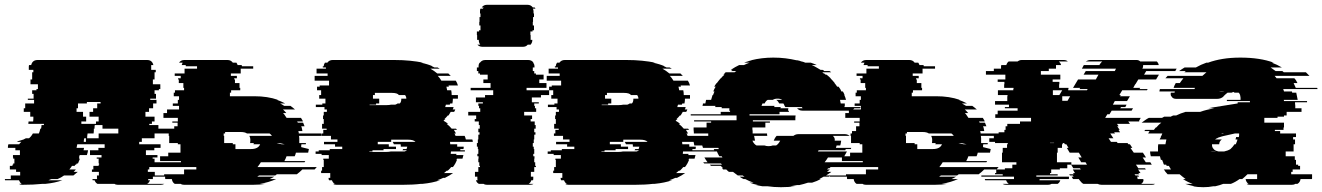

<svg xmlns="http://www.w3.org/2000/svg" viewBox="-32 -770 5510 800"><path d="M559 -179H548V-169H637V-154H611V-144H576V-124H624V-114H604V-109H612V-89H614V-84H612V-79H590V-64H584V-54H613V-39H605V-24H586Q586 -23 585.5 -22Q585 -21 585 -19H593Q589 -8 581 -4H653Q646 0 638 0H459Q450 0 445 -4H374Q366 -8 362 -19H354Q354 -21 353.5 -22Q353 -23 353 -24H373Q372 -25 372 -27V-39H380V-54H351V-64H357V-79H379V-84H381V-89H379V-109H371V-114H391V-124H343V-144H378V-154H404V-169H290L287 -154H318Q318 -150 316 -144H335Q334 -139 333 -134Q332 -129 330 -124H300L297 -114H299L297 -109H301Q298 -100 293 -89H288L285 -84H282L279 -79H268Q266 -75 263 -71.5Q260 -68 257 -64H284Q282 -61 279.5 -58.5Q277 -56 275 -54H292L274 -39H235Q223 -30 208 -24H183Q180 -23 177 -22Q174 -21 170 -19H228Q198 -8 158 -4H146Q127 -2 106 -1Q85 0 61 0Q52 0 47 -4H58Q51 -9 47 -19H-11Q-11 -21 -11.5 -22Q-12 -23 -12 -24H13V-39H52V-54H35V-64H9V-79H20V-84H23V-89H28V-109H23V-114H22V-124H51V-144H32V-154H1V-158Q1 -163 3 -169H48Q51 -174 57 -179H38Q44 -183 54 -185Q67 -188 76 -194H89Q98 -201 105 -214H130Q134 -223 136 -234H139Q140 -238 140.5 -241.5Q141 -245 141 -249H151V-254H86L87 -264H106Q107 -269 107 -274Q107 -279 107 -284H94V-304H67V-319H73V-339H110V-354H84V-359H108V-379H102V-394H120V-399H126V-419H95V-439H102V-469H107V-479H88V-493Q88 -495 88.5 -496.5Q89 -498 89 -499H98Q103 -520 125 -520H581Q602 -520 607 -499H598V-479H617V-469H612V-439H605V-419H636V-399H630V-394H612V-379H618V-359H594V-354H620V-339H606V-319H589V-304H574V-284H612V-264H601V-254H590V-249H628V-234H694V-214H612V-194H559ZM307 -264V-254H368V-264H379V-284H341V-304H356V-319H373V-339H387V-345H330V-339H293V-319H287V-304H314V-284H327V-264ZM358 -214H333Q332 -209 331.5 -204Q331 -199 331 -194H379V-214H461V-234H395V-249H363Q362 -245 362 -241.5Q362 -238 362 -234H359Q359 -229 359 -224Q359 -219 358 -214ZM317 -179H326V-194H319Q318 -190 317.5 -186.5Q317 -183 317 -179Z M1055 -94Q1049 -84 1041 -74H1288L1279 -64H1228Q1217 -53 1205 -44H1122Q1121 -43 1119 -42Q1117 -41 1115 -39H1048Q1047 -38 1044.5 -37Q1042 -36 1040 -34H1111Q1103 -29 1092 -24H1119Q1088 -10 1051 -4H1076Q1063 -2 1049.5 -1Q1036 0 1022 0H735Q726 0 721 -4H696Q686 -10 684 -24H657Q657 -25 656.5 -25.5Q656 -26 656 -27V-34H585V-39H652V-44H735V-64H786V-74H540V-94H722V-99H635V-119H669V-134H720V-169H709V-174H673V-204H671V-214H677V-224H694V-244H708V-259H686V-264H709V-279H649V-299H664V-314H714V-329H688V-339H709V-354H714V-369H692V-384H697V-394H735V-404H732V-424H713V-439H710V-444H721V-454H696V-464H737V-484H789V-494H742V-499H725Q727 -505 729 -509H714Q722 -520 736 -520H916Q930 -520 938 -509H953Q957 -503 958 -499H975Q976 -497 976 -494H1023V-484H971V-464H930V-454H955V-444H944V-439H947V-424H966V-404H969V-394H931V-384H926V-369H1028Q1083 -369 1126 -354H1122Q1139 -348 1156 -339H1135Q1143 -335 1152 -329H1178Q1183 -325 1188 -321.5Q1193 -318 1197 -314H1147Q1151 -310 1154.5 -306.5Q1158 -303 1161 -299H1147Q1152 -295 1155 -289.5Q1158 -284 1162 -279H1222Q1224 -275 1226.5 -271.5Q1229 -268 1230 -264H1206L1209 -259H1231L1237 -244H1223Q1225 -240 1226 -234.5Q1227 -229 1228 -224H1211Q1213 -218 1213 -214H1307Q1308 -212 1308 -209Q1308 -206 1308 -204H1214Q1215 -199 1215 -194Q1215 -189 1215 -184V-174H1243Q1242 -172 1242 -169H1224Q1223 -166 1223 -163Q1223 -160 1223 -157L1255 -149L1252 -134H1201Q1200 -130 1199 -126.5Q1198 -123 1196 -119H1162Q1160 -114 1158 -109Q1156 -104 1153 -99H1240L1237 -94ZM902 -174H938V-169H949V-149H1014Q1044 -149 1052 -169H1024L1026 -174H1010Q1011 -177 1011 -184Q1011 -187 1011 -190Q1011 -193 1010 -196L1007 -204H1101Q1097 -210 1091 -214H997Q988 -220 971 -220H906V-214H900V-204H902ZM1154 -169 1132 -174H1120L1141 -169Z M1886 -149V-144H1905V-139H1847L1846 -129H1870Q1870 -128 1869.5 -127Q1869 -126 1869 -124H1899Q1898 -120 1897 -116.5Q1896 -113 1895 -109H1872Q1872 -108 1870 -104H1872L1870 -99Q1866 -89 1859 -79Q1856 -76 1855 -74H1848Q1845 -70 1841.5 -66.5Q1838 -63 1834 -59H1830L1818 -49H1856Q1849 -44 1840.5 -39Q1832 -34 1822 -29H1815Q1809 -26 1802.5 -23.5Q1796 -21 1789 -19H1802Q1770 -8 1729 -4H1722Q1706 -2 1687 -1Q1668 0 1647 0H1370Q1361 0 1356 -4H1363Q1355 -8 1351 -19H1339Q1338 -21 1337.5 -23Q1337 -25 1337 -27V-29H1344V-49H1306V-59H1310V-74H1317V-104H1315V-109H1338V-124H1308V-129H1283V-139H1296V-144H1342V-149H1394V-159H1364V-169H1318V-179H1374V-189H1347V-204H1309V-214H1315V-229H1329V-234H1310V-254H1317V-274H1314V-289H1317V-304H1330V-314H1320V-324H1284V-334H1311V-339H1324V-359H1298V-374H1306V-394H1289V-409H1300V-414H1339V-434H1279V-454H1333V-464H1287V-484H1326V-489H1313V-494H1317Q1317 -502 1322 -509H1332Q1340 -520 1354 -520H1611Q1646 -520 1676 -517Q1706 -514 1731 -509H1721Q1750 -503 1770 -494H1766Q1769 -493 1772 -492Q1775 -491 1778 -489H1791L1800 -484H1761Q1777 -475 1790 -464H1836L1846 -454H1792Q1800 -446 1807 -434H1867Q1873 -425 1876 -414H1837Q1837 -413 1837.5 -412Q1838 -411 1838 -409H1828L1831 -394H1848Q1849 -390 1849.5 -384.5Q1850 -379 1850 -374H1876V-359H1855Q1855 -354 1854.5 -349Q1854 -344 1853 -339H1844L1842 -334H1826L1823 -324H1858Q1857 -322 1856.5 -319Q1856 -316 1854 -314H1865Q1864 -312 1863 -309Q1862 -306 1860 -304H1846L1837 -289H1834Q1831 -285 1827.5 -281.5Q1824 -278 1820 -274H1824Q1822 -273 1820 -271Q1818 -269 1816 -267Q1827 -261 1835 -254H1829Q1840 -246 1850 -234H1868Q1871 -231 1872 -229H1859L1868 -214H1861Q1863 -212 1864 -209Q1865 -206 1866 -204H1904Q1906 -200 1907 -196.5Q1908 -193 1909 -189H1936Q1938 -183 1938 -179H1843L1844 -169H1873V-159H1900Q1900 -157 1900 -154Q1900 -151 1899 -149ZM1535 -334H1508V-332H1578Q1584 -332 1589 -332.5Q1594 -333 1598 -334H1615Q1619 -335 1625 -339H1634Q1640 -345 1640 -357V-359H1661Q1661 -367 1656 -374H1630Q1624 -383 1600 -383H1530V-374H1522V-359H1548V-339H1535ZM1654 -139Q1658 -140 1664 -144H1645Q1646 -145 1648 -149H1662L1665 -159H1638V-162Q1638 -167 1637 -169H1609Q1608 -173 1604 -179H1699Q1691 -188 1668 -188H1598V-179H1542V-169H1588V-159H1618V-149H1566V-144H1520V-139H1507V-137H1577Q1583 -137 1588 -137.5Q1593 -138 1597 -139Z M1956 -604V-624H1955V-639H1964V-644H1970V-664H1965V-679H1966V-699H1970V-714H1968V-723Q1968 -731 1970 -734H1980L1983 -739H1975Q1983 -750 1997 -750H2166Q2180 -750 2188 -739H2196L2199 -734H2188Q2191 -730 2191 -723V-714H2193V-699H2189V-679H2188V-664H2193V-644H2187V-639H2178V-624H2179V-604H2186V-602Q2186 -593 2179 -584H2167Q2160 -575 2147 -575H1978Q1965 -575 1957 -584H1969Q1963 -592 1963 -602V-604ZM2162 -394H2256V-374H2222V-364H2184V-344H2213V-339H2194V-329H2197V-319H2202V-304H2152V-289H2185V-274H2179V-264H2196V-249H2200V-234H2194V-219H2199V-209H2194V-189H2192V-174H2188V-159H2192V-149H2194V-129H2190V-119H2195V-109H2194V-94H2198V-79H2201V-74H2194V-54H2180V-34H2190V-27Q2190 -22 2189 -19H2182Q2179 -9 2171 -4H2191Q2186 0 2176 0H1997Q1988 0 1983 -4H1963Q1954 -9 1951 -19H1958Q1957 -22 1957 -27V-34H1947V-54H1961V-74H1968V-79H1965V-94H1961V-109H1962V-119H1957V-129H1961V-149H1959V-159H1955V-174H1959V-189H1961V-209H1966V-219H1961V-234H1967V-249H1963V-264H1946V-274H1952V-289H1919V-304H1969V-319H1964V-329H1961V-339H1980V-344H1951V-364H1989V-374H2023V-394H1929V-404H2012V-424H1982V-439H2000V-459H1968V-464H1961V-474H1955V-489H1962V-493Q1962 -504 1967 -509H1968Q1976 -520 1990 -520H2169Q2183 -520 2191 -509H2189Q2195 -503 2195 -493V-489H2188V-474H2194V-464H2201V-459H2233V-439H2215V-424H2245V-404H2162Z M2853 -149V-144H2872V-139H2814L2813 -129H2837Q2837 -128 2836.5 -127Q2836 -126 2836 -124H2866Q2865 -120 2864 -116.5Q2863 -113 2862 -109H2839Q2839 -108 2837 -104H2839L2837 -99Q2833 -89 2826 -79Q2823 -76 2822 -74H2815Q2812 -70 2808.5 -66.5Q2805 -63 2801 -59H2797L2785 -49H2823Q2816 -44 2807.5 -39Q2799 -34 2789 -29H2782Q2776 -26 2769.5 -23.5Q2763 -21 2756 -19H2769Q2737 -8 2696 -4H2689Q2673 -2 2654 -1Q2635 0 2614 0H2337Q2328 0 2323 -4H2330Q2322 -8 2318 -19H2306Q2305 -21 2304.5 -23Q2304 -25 2304 -27V-29H2311V-49H2273V-59H2277V-74H2284V-104H2282V-109H2305V-124H2275V-129H2250V-139H2263V-144H2309V-149H2361V-159H2331V-169H2285V-179H2341V-189H2314V-204H2276V-214H2282V-229H2296V-234H2277V-254H2284V-274H2281V-289H2284V-304H2297V-314H2287V-324H2251V-334H2278V-339H2291V-359H2265V-374H2273V-394H2256V-409H2267V-414H2306V-434H2246V-454H2300V-464H2254V-484H2293V-489H2280V-494H2284Q2284 -502 2289 -509H2299Q2307 -520 2321 -520H2578Q2613 -520 2643 -517Q2673 -514 2698 -509H2688Q2717 -503 2737 -494H2733Q2736 -493 2739 -492Q2742 -491 2745 -489H2758L2767 -484H2728Q2744 -475 2757 -464H2803L2813 -454H2759Q2767 -446 2774 -434H2834Q2840 -425 2843 -414H2804Q2804 -413 2804.5 -412Q2805 -411 2805 -409H2795L2798 -394H2815Q2816 -390 2816.5 -384.5Q2817 -379 2817 -374H2843V-359H2822Q2822 -354 2821.5 -349Q2821 -344 2820 -339H2811L2809 -334H2793L2790 -324H2825Q2824 -322 2823.5 -319Q2823 -316 2821 -314H2832Q2831 -312 2830 -309Q2829 -306 2827 -304H2813L2804 -289H2801Q2798 -285 2794.5 -281.5Q2791 -278 2787 -274H2791Q2789 -273 2787 -271Q2785 -269 2783 -267Q2794 -261 2802 -254H2796Q2807 -246 2817 -234H2835Q2838 -231 2839 -229H2826L2835 -214H2828Q2830 -212 2831 -209Q2832 -206 2833 -204H2871Q2873 -200 2874 -196.5Q2875 -193 2876 -189H2903Q2905 -183 2905 -179H2810L2811 -169H2840V-159H2867Q2867 -157 2867 -154Q2867 -151 2866 -149ZM2502 -334H2475V-332H2545Q2551 -332 2556 -332.5Q2561 -333 2565 -334H2582Q2586 -335 2592 -339H2601Q2607 -345 2607 -357V-359H2628Q2628 -367 2623 -374H2597Q2591 -383 2567 -383H2497V-374H2489V-359H2515V-339H2502ZM2621 -139Q2625 -140 2631 -144H2612Q2613 -145 2615 -149H2629L2632 -159H2605V-162Q2605 -167 2604 -169H2576Q2575 -173 2571 -179H2666Q2658 -188 2635 -188H2565V-179H2509V-169H2555V-159H2585V-149H2533V-144H2487V-139H2474V-137H2544Q2550 -137 2555 -137.5Q2560 -138 2564 -139Z M3486 -324H3554Q3554 -323 3553 -322Q3552 -321 3551 -319H3528Q3520 -309 3506 -309H3311Q3297 -309 3289 -319H3312L3309 -324H3240L3237 -329Q3236 -333 3232 -339H3215Q3209 -350 3202 -354H3227Q3219 -359 3208 -359Q3196 -359 3188 -354H3167Q3159 -350 3154 -339H3145Q3143 -335 3141 -329H3195Q3194 -327 3194 -324H3221Q3220 -322 3220 -319H3253Q3252 -317 3252 -314Q3252 -311 3251 -309H3255V-304H3216V-294H3091V-289H3283Q3282 -284 3282 -279Q3282 -274 3282 -269H3105V-264H3176V-259H3157V-239H3103Q3103 -235 3103 -231.5Q3103 -228 3104 -224V-214H3164Q3164 -207 3165 -204H3110Q3112 -191 3114 -184H3103Q3109 -170 3120 -164H3153Q3161 -161 3170 -161Q3181 -161 3188 -164H3202Q3211 -169 3219 -184H3192L3195 -191Q3197 -195 3199.5 -198.5Q3202 -202 3204 -204H3274Q3283 -211 3294 -211H3489Q3499 -211 3508 -204H3438Q3448 -196 3446 -184H3473Q3472 -180 3471.5 -175Q3471 -170 3469 -164H3454L3451 -154H3515L3513 -149H3492L3490 -144H3379L3376 -139H3497L3486 -119H3496L3493 -114H3418Q3415 -109 3411.5 -104Q3408 -99 3404 -94H3386Q3385 -93 3384 -92Q3383 -91 3382 -89H3451Q3450 -88 3449 -87Q3448 -86 3447 -84H3397Q3396 -83 3395 -82Q3394 -81 3392 -79H3434L3424 -69H3419L3414 -64H3426L3414 -54H3432Q3427 -50 3421.5 -46.5Q3416 -43 3410 -39H3430L3422 -34H3400L3382 -24H3388Q3372 -15 3352 -9H3335Q3326 -6 3317 -3.5Q3308 -1 3299 1H3290Q3283 2 3276 3.5Q3269 5 3262 6H3282Q3268 8 3253 9Q3238 10 3222 10Q3207 10 3193 9Q3179 8 3165 6H3144Q3137 5 3130.5 3.5Q3124 2 3117 1H3126Q3117 -1 3108 -3.5Q3099 -6 3091 -9H3108Q3089 -15 3073 -24H3066Q3062 -26 3057.5 -28.5Q3053 -31 3049 -34H3070L3062 -39H3042L3022 -54H3005Q3002 -56 2999 -59Q2996 -62 2994 -64H2981L2976 -69H2981L2971 -79H2930Q2927 -82 2926 -84H2976Q2973 -87 2972 -89H2902Q2901 -91 2898 -94H2916Q2912 -99 2909 -104Q2906 -109 2903 -114H2978L2975 -119H2965Q2962 -124 2959.5 -129Q2957 -134 2955 -139H2835L2833 -144H2944L2942 -149H2963L2961 -154H2897L2894 -164H2861Q2860 -169 2859 -174Q2858 -179 2857 -184H2867L2864 -204H2919V-214H2859V-219Q2858 -224 2858 -229Q2858 -234 2858 -239H2912V-259H2931V-264H2860V-269H3037V-289H2846V-294H2971V-304H3010V-309H3006Q3007 -311 3007 -314Q3007 -317 3007 -319H2975V-324H2948Q2948 -327 2949 -329H2895Q2897 -335 2897 -339H2907L2910 -354H2931L2937 -374H2939Q2940 -378 2942 -381.5Q2944 -385 2945 -389H2940Q2942 -394 2944.5 -399.5Q2947 -405 2950 -409H2944Q2946 -413 2948.5 -416.5Q2951 -420 2954 -424H2955Q2959 -429 2963 -434.5Q2967 -440 2971 -444H2972Q2978 -452 2987 -459H2982L2988 -464H2986L2992 -469H3029Q3031 -471 3033 -472Q3035 -473 3036 -474H3014Q3016 -476 3018 -477Q3020 -478 3021 -479H3013Q3031 -491 3048 -499H3068Q3074 -502 3080 -504.5Q3086 -507 3092 -509H3069Q3073 -511 3076.5 -512Q3080 -513 3084 -514H3083Q3088 -516 3092.5 -517Q3097 -518 3101 -519H3098Q3142 -530 3190 -530Q3217 -530 3241 -527Q3265 -524 3286 -519H3289Q3294 -518 3298.5 -517Q3303 -516 3307 -514H3308Q3312 -513 3315.5 -512Q3319 -511 3323 -509H3346Q3361 -504 3371 -499H3350Q3360 -495 3369 -489.5Q3378 -484 3387 -479H3395Q3397 -478 3399 -477Q3401 -476 3402 -474H3424Q3426 -473 3427.5 -472Q3429 -471 3431 -469H3394L3400 -464H3402L3408 -459H3412Q3417 -455 3421 -451.5Q3425 -448 3429 -444H3428Q3433 -439 3437.5 -434Q3442 -429 3446 -424H3445Q3448 -420 3451 -416.5Q3454 -413 3456 -409H3462Q3466 -404 3469 -399Q3472 -394 3474 -389H3480Q3482 -385 3484 -381.5Q3486 -378 3487 -374H3486Q3488 -369 3490 -364Q3492 -359 3493 -354H3468L3471 -339H3488V-329Z M3896 -94Q3890 -84 3882 -74H4129L4120 -64H4069Q4058 -53 4046 -44H3963Q3962 -43 3960 -42Q3958 -41 3956 -39H3889Q3888 -38 3885.5 -37Q3883 -36 3881 -34H3952Q3944 -29 3933 -24H3960Q3929 -10 3892 -4H3917Q3904 -2 3890.5 -1Q3877 0 3863 0H3576Q3567 0 3562 -4H3537Q3527 -10 3525 -24H3498Q3498 -25 3497.5 -25.5Q3497 -26 3497 -27V-34H3426V-39H3493V-44H3576V-64H3627V-74H3381V-94H3563V-99H3476V-119H3510V-134H3561V-169H3550V-174H3514V-204H3512V-214H3518V-224H3535V-244H3549V-259H3527V-264H3550V-279H3490V-299H3505V-314H3555V-329H3529V-339H3550V-354H3555V-369H3533V-384H3538V-394H3576V-404H3573V-424H3554V-439H3551V-444H3562V-454H3537V-464H3578V-484H3630V-494H3583V-499H3566Q3568 -505 3570 -509H3555Q3563 -520 3577 -520H3757Q3771 -520 3779 -509H3794Q3798 -503 3799 -499H3816Q3817 -497 3817 -494H3864V-484H3812V-464H3771V-454H3796V-444H3785V-439H3788V-424H3807V-404H3810V-394H3772V-384H3767V-369H3869Q3924 -369 3967 -354H3963Q3980 -348 3997 -339H3976Q3984 -335 3993 -329H4019Q4024 -325 4029 -321.5Q4034 -318 4038 -314H3988Q3992 -310 3995.5 -306.5Q3999 -303 4002 -299H3988Q3993 -295 3996 -289.5Q3999 -284 4003 -279H4063Q4065 -275 4067.5 -271.5Q4070 -268 4071 -264H4047L4050 -259H4072L4078 -244H4064Q4066 -240 4067 -234.5Q4068 -229 4069 -224H4052Q4054 -218 4054 -214H4148Q4149 -212 4149 -209Q4149 -206 4149 -204H4055Q4056 -199 4056 -194Q4056 -189 4056 -184V-174H4084Q4083 -172 4083 -169H4065Q4064 -166 4064 -163Q4064 -160 4064 -157L4096 -149L4093 -134H4042Q4041 -130 4040 -126.5Q4039 -123 4037 -119H4003Q4001 -114 3999 -109Q3997 -104 3994 -99H4081L4078 -94ZM3743 -174H3779V-169H3790V-149H3855Q3885 -149 3893 -169H3865L3867 -174H3851Q3852 -177 3852 -184Q3852 -187 3852 -190Q3852 -193 3851 -196L3848 -204H3942Q3938 -210 3932 -214H3838Q3829 -220 3812 -220H3747V-214H3741V-204H3743ZM3995 -169 3973 -174H3961L3982 -169Z M4728 -484H4871L4869 -481L4865 -474H4744L4735 -459H4797L4785 -439H4711L4699 -419H4698L4690 -404H4719L4716 -399H4750L4747 -394H4644L4632 -374H4638L4635 -369H4676L4664 -349H4613L4605 -334H4662L4657 -324H4639L4636 -319H4689L4683 -309H4600L4591 -294H4582L4573 -279H4721L4714 -266L4715 -264H4669L4676 -254H4622L4629 -244H4623L4633 -229H4628L4635 -219H4610L4614 -214H4594L4607 -194H4587L4597 -179H4621L4625 -174H4666L4670 -169H4676L4686 -154H4678L4692 -134H4730L4743 -114H4729L4742 -94H4761L4767 -84H4701L4711 -69H4739L4742 -64H4710L4720 -49H4711L4715 -44H4695L4699 -39H4711L4712 -37L4714 -34H4706Q4708 -28 4708 -24H4732V-19H4733Q4731 -9 4723 -4H4781Q4776 0 4768 0H4558Q4549 0 4541 -4H4482Q4478 -6 4474.5 -9.5Q4471 -13 4468 -17L4467 -19H4466L4463 -24H4439L4433 -34H4441L4438 -39H4426L4423 -44H4442L4439 -49H4447L4438 -64H4471L4468 -69H4440L4431 -84H4415V-69H4384V-64H4348V-49H4343V-44H4375V-39H4286V-34H4422V-27Q4422 -25 4421 -24H4300Q4300 -21 4299 -19H4386Q4383 -9 4375 -4H4350Q4343 0 4335 0H4160Q4151 0 4146 -4H4171Q4164 -9 4160 -19H4073L4071 -24H4193V-34H4057V-39H4146V-44H4114V-49H4119V-64H4155V-69H4186V-84H4203V-94H4143V-134H4146V-154H4164V-169H4167V-174H4114V-179H4090V-194H4109V-214H4129V-219H4153V-229H4158V-244H4165V-254H4218V-264H4264V-279H4115V-294H4125V-309H4208V-319H4155V-324H4172V-334H4114V-349H4165V-369H4166V-374H4126V-394H4190V-399H4191V-404H4152V-419H4153V-429H4125V-439H4157V-459H4076V-474H4109V-484H4139V-493Q4139 -495 4139.5 -496.5Q4140 -498 4140 -499H4161Q4164 -509 4171 -514H4208Q4216 -520 4225 -520H4400Q4411 -520 4417 -514H4380Q4383 -511 4385.5 -507.5Q4388 -504 4389 -499H4368V-484H4338V-474H4305V-459H4386V-439H4354V-429H4382V-419H4381V-404H4420V-399H4419V-394H4497L4500 -399H4466L4469 -404H4439L4460 -439H4534L4545 -459H4483L4492 -474H4613L4618 -484H4476L4484 -499H4549L4551 -503Q4553 -505 4555 -508Q4557 -511 4561 -514H4492Q4496 -516 4500.5 -518Q4505 -520 4512 -520H4704Q4713 -520 4719 -514H4788Q4795 -507 4796 -499H4731V-496Q4731 -489 4728 -484ZM4355 -394V-374H4382L4394 -394ZM4416 -350 4427 -369H4394V-350ZM4343 -175V-174H4360V-175ZM4405 -169 4402 -174H4396V-169H4393V-154H4375V-134H4372V-94H4432V-84H4497L4491 -94H4473L4461 -114H4475L4463 -134H4425L4413 -154H4420L4411 -169Z M5348 -54V-44H5435V-27Q5435 -25 5434 -24H5387Q5385 -10 5374 -4H5365Q5360 0 5351 0H5176Q5167 0 5162 -4H5170Q5160 -11 5158 -24H5206V-44H5166Q5161 -39 5155.5 -34Q5150 -29 5144 -24H5133Q5115 -11 5097 -4H5065Q5058 -1 5049.5 1.5Q5041 4 5032 6H5024Q5014 8 5003.5 9Q4993 10 4982 10Q4970 10 4958.5 9Q4947 8 4936 6H4944Q4934 4 4924.5 1.5Q4915 -1 4906 -4H4937Q4915 -12 4897 -24H4908Q4901 -29 4895 -34Q4889 -39 4883 -44H4833L4824 -54Q4823 -56 4821 -59Q4819 -62 4817 -64H4847Q4845 -68 4842.5 -71.5Q4840 -75 4838 -79H4829Q4829 -80 4827 -84H4818L4815 -89H4816L4810 -104H4805Q4804 -108 4803 -111.5Q4802 -115 4801 -119H4763Q4760 -130 4760 -139H4793V-149Q4793 -154 4793 -159.5Q4793 -165 4794 -169H4824Q4825 -174 4826 -179.5Q4827 -185 4828 -189H4800L4802 -194H4803L4805 -199H4804Q4806 -203 4808 -206.5Q4810 -210 4811 -214H4752L4758 -224H4736Q4739 -227 4740 -229H4776Q4778 -231 4780 -234Q4782 -237 4784 -239H4786Q4796 -251 4807 -259H4725Q4732 -264 4739.5 -269.5Q4747 -275 4755 -279H4810L4819 -284H4847Q4849 -286 4852 -287Q4855 -288 4857 -289H4869Q4887 -298 4908 -304H4969Q4983 -309 4997.5 -312.5Q5012 -316 5028 -319H5003L5019 -322L5125 -339V-344H5176V-349H5080V-354H5137Q5137 -359 5137 -362.5Q5137 -366 5136 -369Q5135 -378 5129 -384H5112Q5111 -385 5107 -387L5100 -384H5083Q5079 -381 5075 -377.5Q5071 -374 5066 -369H5067Q5056 -358 5039 -358H4869Q4854 -358 4849 -369H4848Q4845 -374 4846 -380V-384H4862Q4863 -386 4863 -389H4799Q4799 -393 4801 -399H4945Q4945 -400 4947 -404H4858Q4861 -414 4867 -424H4884Q4887 -429 4891 -434Q4895 -439 4899 -444H4824L4833 -454H4978Q4982 -458 4986.5 -461.5Q4991 -465 4995 -469H4903L4909 -474H4881Q4886 -478 4892 -481.5Q4898 -485 4904 -489H4951Q4972 -501 4995 -509H5002Q5029 -519 5062.5 -524.5Q5096 -530 5136 -530Q5218 -530 5275 -509H5267Q5278 -505 5288.5 -500Q5299 -495 5309 -489H5262L5283 -474H5311L5317 -469H5409L5424 -454H5279Q5281 -452 5283 -449Q5285 -446 5287 -444H5361Q5365 -440 5368.5 -434.5Q5372 -429 5374 -424H5358L5367 -404H5456Q5458 -400 5458 -399H5314Q5316 -397 5316.5 -394Q5317 -391 5318 -389H5351Q5351 -388 5351.5 -387Q5352 -386 5352 -384H5369L5375 -354H5317Q5317 -353 5317.5 -352Q5318 -351 5318 -349H5414V-344H5364V-339Q5365 -334 5365 -329Q5365 -324 5365 -319H5391V-304H5329V-289H5318V-284H5291V-279H5236V-259H5318V-239H5316V-229H5280V-224H5302V-214H5368V-199H5356V-189H5364V-169H5358V-139H5325V-119H5363V-104H5368V-84H5377V-79H5385V-64H5354V-54ZM5058 -390Q5051 -390 5048 -389H5069Q5066 -390 5058 -390ZM5065 -216 5056 -214H5065ZM5031 -189H5059Q5048 -181 5048 -169H5018V-166Q5018 -156 5025 -149Q5030 -142 5045 -139H5069Q5084 -142 5095 -149Q5104 -157 5112 -169H5117Q5119 -174 5121 -178.5Q5123 -183 5124 -189H5116Q5116 -191 5116.5 -192Q5117 -193 5117 -194H5118V-199H5130Q5131 -203 5131 -206.5Q5131 -210 5131 -214H5114L5065 -203Q5061 -202 5057.5 -201Q5054 -200 5051 -199Q5048 -198 5045 -197Q5042 -196 5040 -194H5039Q5037 -193 5035 -192Q5033 -191 5031 -189ZM5036 -139H5011Q5015 -138 5023 -138Q5026 -138 5029.5 -138Q5033 -138 5036 -139Z"/></svg>

Font: Rubik Glitch
Style: Regular
Weight: 400
Designer: Hubert and Fischer, NaN
Foundry: Hubert and Fischer, NaN
Version: Version 2.200